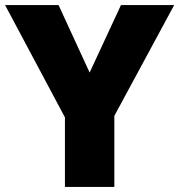

<svg xmlns="http://www.w3.org/2000/svg" viewBox="-20 -734 704 754"><path d="M332 -449 210 -714H0L235 -273V0H429V-279L664 -714H455Z"/></svg>

Font: Noto Sans Sinhala UI Black
Style: Regular
Weight: 900
Designer: Jelle Bosma - Monotype Design Team
Foundry: Monotype Imaging Inc.
Version: Version 2.006